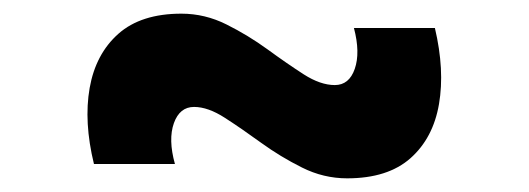

<svg xmlns="http://www.w3.org/2000/svg" viewBox="-20 -456 774 281"><path d="M488 -195Q453.5 -195 422 -210.8Q390.5 -226.5 362.2 -247Q334 -267.5 309.2 -283.5Q284.5 -299.5 264 -299.5Q243 -299.5 234.5 -275.8Q226 -252 236 -216H117.5Q102.5 -277.5 111.2 -327.2Q120 -377 153.2 -406.5Q186.5 -436 245.5 -436Q280 -436 311.5 -420.2Q343 -404.5 371.5 -383.8Q400 -363 424.5 -347.2Q449 -331.5 470 -331.5Q491 -331.5 499.2 -355.2Q507.5 -379 498 -415H616.5Q631 -353.5 622.5 -303.8Q614 -254 580.8 -224.5Q547.5 -195 488 -195Z"/></svg>

Font: Manrope ExtraLight ExtraBold
Style: Regular
Weight: 800
Version: Version 4.504